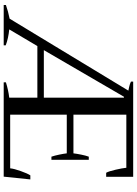

<svg xmlns="http://www.w3.org/2000/svg" viewBox="129 -869 740 1038"><g transform="rotate(90 499.0 -350.0)"><path d="M7 -12Q41 -24 81 -32L470 -674Q465 -675 449 -678.5Q433 -682 421 -688V-700H936V-554H914Q906 -568 897.5 -605Q889 -642 887 -663H600V-377H809Q811 -394 816 -419Q821 -444 827 -460H844V-258H827Q821 -276 816 -300Q811 -324 809 -341H600V-35H890Q892 -56 905 -92.5Q918 -129 928 -144H950L935 0H425V-12Q467 -25 508 -30V-182H229L139 -30Q188 -25 225 -11V0H7ZM508 -217V-650H503L251 -217Z"/></g></svg>

Font: Trirong
Style: Regular
Weight: 400
Designer: Katatrad Team
Foundry: CadsonDemak
Version: Version 1.001